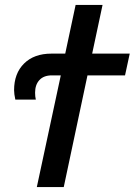

<svg xmlns="http://www.w3.org/2000/svg" viewBox="-20 -757 545 777"><path d="M226 -452H190Q157 -452 139.5 -433Q122 -414 122 -382Q122 -366 125 -354H42Q37 -377 37 -392Q37 -460 77.5 -500Q118 -540 188 -540H244L286 -737H395L353 -540H505L486 -452H334L238 0H129Z"/></svg>

Font: Noto Sans UI NarrowMedium
Style: Italic
Weight: 500
Width: 4
Italic angle: -12°
Designer: Monotype Design Team
Foundry: Monotype Imaging Inc.
Version: Version 1.001